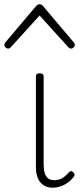

<svg xmlns="http://www.w3.org/2000/svg" viewBox="-54 -856 374 893"><path d="M191 17Q173 17 159 11Q145 5 134.5 -7Q124 -19 118.5 -37Q113 -55 113 -80V-500Q113 -508 117 -511.5Q121 -515 130 -515Q140 -515 144.5 -511.5Q149 -508 149 -500V-93Q149 -69 153.5 -52.5Q158 -36 169 -27Q180 -18 198 -18Q209 -18 220 -21Q231 -24 242.5 -32Q254 -40 265 -53Q270 -59 275.5 -60Q281 -61 286 -55Q291 -51 292.5 -46Q294 -41 290 -35Q279 -20 263 -8Q247 4 228.5 10.5Q210 17 191 17ZM-16 -630Q-23 -630 -28.5 -635.5Q-34 -641 -34 -648Q-34 -650 -32.5 -653Q-31 -656 -29 -659L114 -828Q119 -833 122.5 -834.5Q126 -836 130 -836Q134 -836 138 -834.5Q142 -833 146 -828L289 -659Q292 -656 293 -653Q294 -650 294 -648Q294 -641 288.5 -635.5Q283 -630 276 -630Q272 -630 269.5 -632Q267 -634 264 -636L130 -784L-4 -636Q-6 -634 -9 -632Q-12 -630 -16 -630Z"/></svg>

Font: Playwrite BR Thin
Style: Regular
Weight: 250
Version: Version 1.003